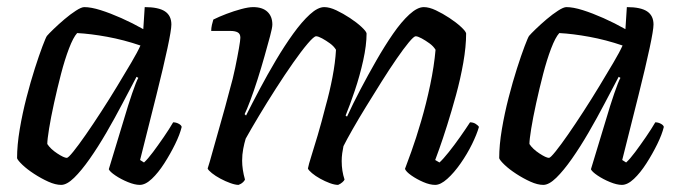

<svg xmlns="http://www.w3.org/2000/svg" viewBox="-20 -520 1917 540"><path d="M152 0Q136 0 116 -9Q96 -18 76 -31Q56 -44 43 -56.5Q30 -69 28 -75Q28 -112 35.5 -156.5Q43 -201 54.5 -245.5Q66 -290 78 -327.5Q90 -365 99.5 -390Q109 -415 112 -419Q117 -425 131 -438.5Q145 -452 161.5 -466Q178 -480 193.5 -490Q209 -500 217 -500Q236 -500 263 -491.5Q290 -483 321.5 -469Q353 -455 383 -438L387 -500Q426 -500 444 -488Q462 -476 462 -451Q462 -436 451 -384.5Q440 -333 420 -253Q400 -173 374 -70L385 -63Q396 -73 410.5 -92.5Q425 -112 440.5 -134.5Q456 -157 467 -176Q475 -176 482.5 -172Q490 -168 491 -163Q486 -142 472.5 -114.5Q459 -87 442 -60.5Q425 -34 407 -17Q389 0 373 0Q359 0 339.5 -8Q320 -16 304.5 -26.5Q289 -37 286 -44L340 -222Q346 -241 351.5 -257Q357 -273 361.5 -284.5Q366 -296 369 -301L364 -304Q346 -270 324.5 -229Q303 -188 279.5 -147.5Q256 -107 232.5 -73.5Q209 -40 188.5 -20Q168 0 152 0ZM168 -76Q172 -76 186.5 -94Q201 -112 221.5 -141.5Q242 -171 265 -206.5Q288 -242 309.5 -277.5Q331 -313 349 -343.5Q367 -374 375 -392Q328 -408 281.5 -416.5Q235 -425 197 -427Q186 -415 174 -383.5Q162 -352 151.5 -311.5Q141 -271 132 -230Q123 -189 118 -158Q113 -127 113 -115Q122 -101 141 -88.5Q160 -76 168 -76Z M651 0Q642 0 628 -5Q614 -10 600 -17.5Q586 -25 576 -33Q566 -41 564 -46Q569 -61 578 -94Q587 -127 600 -172Q613 -217 626 -267Q635 -298 641.5 -329.5Q648 -361 652 -384Q656 -407 656 -414Q656 -425 648.5 -429Q641 -433 628 -433H574Q574 -441 576 -450Q578 -459 580 -465Q596 -473 617 -481Q638 -489 658.5 -494.5Q679 -500 692 -500Q718 -500 732 -487Q746 -474 746 -451Q746 -442 739.5 -418Q733 -394 724 -362Q715 -330 704.5 -297Q694 -264 684 -237.5Q674 -211 668 -199L672 -195Q689 -229 710.5 -269.5Q732 -310 756 -350.5Q780 -391 804.5 -425Q829 -459 851.5 -479.5Q874 -500 892 -500Q907 -500 926 -491Q945 -482 964 -469.5Q983 -457 996.5 -444.5Q1010 -432 1011 -426Q1011 -393 1001.5 -350Q992 -307 978 -265.5Q964 -224 952 -195L956 -192Q972 -227 993.5 -268Q1015 -309 1038.5 -350Q1062 -391 1085.5 -425Q1109 -459 1131.5 -479.5Q1154 -500 1172 -500Q1187 -500 1206 -491Q1225 -482 1244 -469.5Q1263 -457 1276.5 -444.5Q1290 -432 1291 -426Q1291 -389 1283 -343.5Q1275 -298 1262.5 -252.5Q1250 -207 1237.5 -167.5Q1225 -128 1215.5 -101.5Q1206 -75 1204 -70L1216 -63Q1226 -72 1242 -92Q1258 -112 1274.5 -135.5Q1291 -159 1302 -176Q1311 -176 1318 -171.5Q1325 -167 1327 -163Q1321 -142 1307.5 -114.5Q1294 -87 1275.5 -60.5Q1257 -34 1238 -17Q1219 0 1204 0Q1189 0 1170.5 -8Q1152 -16 1137 -26.5Q1122 -37 1119 -45Q1124 -58 1137 -94Q1150 -130 1164.5 -179.5Q1179 -229 1190 -281.5Q1201 -334 1205 -380Q1199 -390 1188 -398Q1177 -406 1166 -412Q1155 -418 1149 -418Q1144 -418 1129.5 -400.5Q1115 -383 1095 -354Q1075 -325 1053 -290Q1031 -255 1009.5 -220Q988 -185 971.5 -156Q955 -127 946 -109Q944 -100 942.5 -89Q941 -78 941 -67Q941 -53 943 -40Q945 -27 949 -15Q948 -12 943 -7.5Q938 -3 931 0Q921 0 907.5 -5Q894 -10 880.5 -17.5Q867 -25 857.5 -33Q848 -41 846 -46Q848 -57 855.5 -80.5Q863 -104 873.5 -139.5Q884 -175 896 -222Q907 -261 915 -302.5Q923 -344 925 -380Q919 -390 908 -398Q897 -406 886 -412Q875 -418 869 -418Q863 -418 845.5 -397.5Q828 -377 804.5 -343.5Q781 -310 756 -271Q731 -232 708.5 -194.5Q686 -157 671 -130Q667 -117 664 -101Q661 -85 661 -68Q661 -56 663 -42.5Q665 -29 669 -15Q668 -12 663.5 -7.5Q659 -3 651 0Z M1508 0Q1492 0 1472 -9Q1452 -18 1432 -31Q1412 -44 1399 -56.5Q1386 -69 1384 -75Q1384 -112 1391.5 -156.5Q1399 -201 1410.5 -245.5Q1422 -290 1434 -327.5Q1446 -365 1455.5 -390Q1465 -415 1468 -419Q1473 -425 1487 -438.5Q1501 -452 1517.5 -466Q1534 -480 1549.5 -490Q1565 -500 1573 -500Q1592 -500 1619 -491.5Q1646 -483 1677.5 -469Q1709 -455 1739 -438L1743 -500Q1782 -500 1800 -488Q1818 -476 1818 -451Q1818 -436 1807 -384.5Q1796 -333 1776 -253Q1756 -173 1730 -70L1741 -63Q1752 -73 1766.5 -92.5Q1781 -112 1796.5 -134.5Q1812 -157 1823 -176Q1831 -176 1838.5 -172Q1846 -168 1847 -163Q1842 -142 1828.5 -114.5Q1815 -87 1798 -60.5Q1781 -34 1763 -17Q1745 0 1729 0Q1715 0 1695.5 -8Q1676 -16 1660.5 -26.5Q1645 -37 1642 -44L1696 -222Q1702 -241 1707.5 -257Q1713 -273 1717.5 -284.5Q1722 -296 1725 -301L1720 -304Q1702 -270 1680.5 -229Q1659 -188 1635.5 -147.5Q1612 -107 1588.5 -73.5Q1565 -40 1544.5 -20Q1524 0 1508 0ZM1524 -76Q1528 -76 1542.5 -94Q1557 -112 1577.5 -141.5Q1598 -171 1621 -206.5Q1644 -242 1665.5 -277.5Q1687 -313 1705 -343.5Q1723 -374 1731 -392Q1684 -408 1637.5 -416.5Q1591 -425 1553 -427Q1542 -415 1530 -383.5Q1518 -352 1507.5 -311.5Q1497 -271 1488 -230Q1479 -189 1474 -158Q1469 -127 1469 -115Q1478 -101 1497 -88.5Q1516 -76 1524 -76Z"/></svg>

Font: Texturina Medium 12pt
Style: Italic
Weight: 400
Italic angle: -11°
Version: Version 1.002